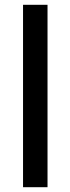

<svg xmlns="http://www.w3.org/2000/svg" viewBox="-20 -873 293 800"><path d="M178 -93H76V-853H178Z"/></svg>

Font: Noto Sans Telugu UI SemiCondensed Medium
Style: Regular
Weight: 500
Width: 4
Designer: Jelle Bosma - Monotype Design Team
Foundry: Monotype Imaging Inc.
Version: Version 2.005; ttfautohint (v1.8.4.7-5d5b)